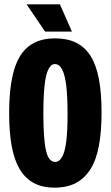

<svg xmlns="http://www.w3.org/2000/svg" viewBox="-20 -848 509 881"><path d="M230 13Q174 13 134.5 -8.5Q95 -30 70 -72.5Q45 -115 33.5 -178.5Q22 -242 22 -328Q22 -447 43.5 -523Q65 -599 111.5 -635.5Q158 -672 233 -672Q289 -672 329.5 -652Q370 -632 396 -590.5Q422 -549 434 -484.5Q446 -420 446 -332Q446 -245 434 -180Q422 -115 395.5 -72.5Q369 -30 328.5 -8.5Q288 13 230 13ZM233 -105Q252 -105 265 -128Q278 -151 284 -199Q290 -247 290 -324Q290 -404 284 -454.5Q278 -505 265 -529.5Q252 -554 232 -554Q214 -554 202 -530Q190 -506 184.5 -455.5Q179 -405 179 -326Q179 -268 182 -226Q185 -184 191 -157.5Q197 -131 207.5 -118Q218 -105 233 -105ZM187 -703 102 -828H255L310 -703Z"/></svg>

Font: Bricolage Grotesque 72pt Condensed ExtraBold
Style: Regular
Weight: 800
Width: 3
Designer: Mathieu Triay
Foundry: Atelier Triay
Version: Version 1.001;gftools[0.9.33.dev8+g029e19f]